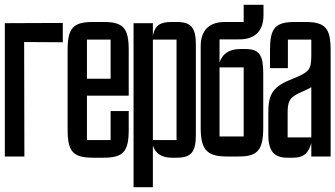

<svg xmlns="http://www.w3.org/2000/svg" viewBox="-20 -648 1389 795"><path d="M81 0 80 -474 240 -473V-553L0 -552V0Z M409 5C491 5 513 -21 513 -111V-188H438V-68H340V-252H513V-441C513 -531 491 -557 409 -557H365C282 -557 260 -531 260 -441V-111C260 -21 282 5 365 5ZM340 -484H438V-322H340Z M613 127V-45C624 -13 648 5 692 5H712C773 5 791 -20 791 -90V-462C791 -532 773 -557 712 -557H692C640 -557 622 -542 613 -500V-552H533V127ZM613 -484H711V-68H613Z M811 -120C811 -32 833 0 919 0H969C1047 0 1070 -27 1070 -120V-345C1070 -419 1054 -445 997 -445H975C928 -445 900 -424 889 -389V-485H971C1036 -485 1071 -520 1071 -585V-628H989V-557H911C846 -557 811 -522 811 -457ZM889 -369H989V-83H889Z M1091 -90C1091 -20 1117 5 1170 5H1193C1243 5 1259 -20 1269 -56V0H1349V-441C1349 -531 1327 -557 1245 -557H1201C1119 -557 1098 -531 1098 -441V-366H1172V-484H1269V-420C1269 -355 1261 -350 1178 -316C1105 -286 1091 -251 1091 -180ZM1269 -79H1171V-178C1171 -227 1177 -245 1226 -266C1243 -273 1257 -280 1269 -287Z"/></svg>

Font: Queering
Style: Regular
Weight: 400
Designer: Adam Naccarato
Foundry: adamnac
Version: Version 2.000;hotconv 1.0.109;makeotfexe 2.5.65596